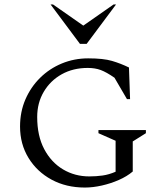

<svg xmlns="http://www.w3.org/2000/svg" viewBox="-20 -832 725 862"><path d="M361 10Q277 10 211.5 -25.5Q146 -61 108 -123Q70 -185 70 -264Q70 -330 94 -385.5Q118 -441 160 -482.5Q202 -524 257.5 -547Q313 -570 376 -570Q444 -570 483 -558.5Q522 -547 559 -529L564 -387H550L494 -483Q458 -508 432.5 -517.5Q407 -527 374 -527Q308 -527 257 -498.5Q206 -470 176.5 -420Q147 -370 147 -307Q147 -222 178.5 -162.5Q210 -103 263 -71.5Q316 -40 381 -40Q412 -40 440.5 -44Q469 -48 499 -61V-200L422 -234V-248H635V-234L576 -197V-62Q550 -40 513.5 -24Q477 -8 437 1Q397 10 361 10ZM339 -635 207 -812H218L354 -717L490 -812H501L369 -635Z"/></svg>

Font: Spectral SC
Style: Regular
Weight: 400
Designer: Jean-Baptiste Levee
Foundry: Production Type
Version: Version 2.001